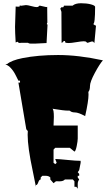

<svg xmlns="http://www.w3.org/2000/svg" viewBox="-20 -1069 672 1166"><path d="M536.1 -816.9 512.7 -809.1Q507.8 -809.1 504.6 -813.7Q501.5 -818.4 488.5 -818.4Q475.6 -818.4 443.6 -813Q411.6 -807.6 397.2 -807.6Q382.8 -807.6 376 -811Q376 -817.9 374.8 -819.1Q373.5 -820.3 367.7 -820.3Q366.2 -819.3 363.8 -815.9Q358.9 -809.1 354 -809.1L353 -997.1L346.2 -1017.1L354.5 -1025.9L361.8 -1024.4Q366.2 -1024.9 368.7 -1034.7H420.9Q437.5 -1049.3 472.2 -1049.3Q506.8 -1049.3 532.2 -1042.5Q557.6 -1035.6 557.6 -1027.3Q557.6 -923.3 545.9 -923.3Q556.6 -913.6 563 -913.6L553.2 -807.6L544.9 -816.9ZM109.4 -1034.2 137.7 -1038.1Q147.5 -1038.1 170.2 -1032Q192.9 -1025.9 202.4 -1025.9Q211.9 -1025.9 214.8 -1030.3Q217.8 -1034.7 222.2 -1034.7L261.2 -1025.9L266.6 -1027.3L267.6 -930.2Q265.1 -930.2 265.1 -928.2V-923.8Q265.1 -922.4 264.6 -921.4Q268.6 -921.4 268.6 -918.5L262.7 -807.6L193.8 -804.2H165Q155.3 -804.2 149.9 -809.1H104.5L102.5 -807.6Q98.1 -809.1 94.7 -809.1H92.3Q90.8 -815.4 85.4 -815.4L75.2 -811Q71.3 -874.5 71.3 -906.2L75.2 -1029.3L91.3 -1028.3Q97.7 -1028.3 98.9 -1029.3Q100.1 -1030.3 100.1 -1036.6Q103 -1034.2 109.4 -1034.2ZM341.3 32.2 319.8 31.7 305.2 43.5 285.6 21V8.8Q275.9 -1.5 256.8 -1.5H237.3L227.1 8.8V21Q218.3 21 212.4 38.1Q206.5 55.2 198.2 55.2V65.4Q193.4 39.1 178.7 -31.2Q147.9 -174.8 147.9 -250.5Q147.9 -265.6 148.9 -272.9L139.6 -284.2L91.8 -567.4H101.6V-579.1H91.8Q90.3 -581.5 85.7 -591.1Q81.1 -600.6 79.6 -603.5Q78.1 -606.4 73.7 -615Q69.3 -623.5 67.1 -627Q64.9 -630.4 60.3 -637.5Q55.7 -644.5 52.5 -647.9Q49.3 -651.4 44.4 -657Q39.6 -662.6 35.2 -666Q20.5 -676.3 12.7 -680.2H23.4Q49.8 -702.6 115.2 -715.8Q210 -734.9 333.3 -734.9Q456.5 -734.9 605 -702.6Q585.4 -681.2 555.9 -626.2Q526.4 -571.3 526.4 -546.4Q526.4 -521.5 516.6 -510.7L517.6 -494.6Q517.6 -455.6 497.1 -363.8Q456.5 -386.2 435.1 -386.2Q413.6 -386.2 403.8 -397Q377.9 -397 359.6 -399.7Q341.3 -402.3 324.5 -404.8Q307.6 -407.2 298.3 -408.7Q307.1 -403.8 307.1 -359.4L305.2 -306.6H452.1V-227.5Q452.1 -212.9 445.8 -181.9Q439.5 -150.9 432.1 -148.4L403.8 -171.4H315.4L305.2 -160.6V-80.1L315.4 -72.3L324.2 -80.1L315.4 -103.5Q338.4 -103 389.9 -97.7Q441.4 -92.3 469.7 -92.3V-80.1L460.9 -35.6L452.1 -23.4L460.9 -12.7V-1.5H452.1V8.8L460.9 21Q452.1 33.2 452.1 46.9V77.1L443.4 65.4H432.1V32.2L422.4 21H374Q364.3 32.2 341.3 32.2Z"/></svg>

Font: Butcherman
Style: Regular
Weight: 400
Version: Version 001.003